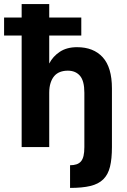

<svg xmlns="http://www.w3.org/2000/svg" viewBox="-37 -720 622 940"><path d="M306 89Q324 89 337.5 84.5Q351 80 359.5 70Q368 60 372 43Q376 26 376 0V-266Q376 -324 354.5 -349Q333 -374 295 -374Q274 -374 257 -367.5Q240 -361 228.5 -347.5Q217 -334 210.5 -313.5Q204 -293 204 -266V0H69V-546H-17V-634H69V-700H204V-634H361V-546H204V-409Q222 -444 256 -466.5Q290 -489 340 -489Q421 -489 466 -439.5Q511 -390 511 -287V0Q511 58 501.5 96.5Q492 135 468.5 158Q445 181 405.5 190.5Q366 200 306 200Z"/></svg>

Font: Golos UI VF
Style: Regular
Weight: 400
Designer: A.Korolkova, Vitaly Kuzmin
Foundry: ParaType Ltd
Version: Version 2.000